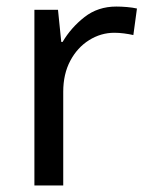

<svg xmlns="http://www.w3.org/2000/svg" viewBox="-20 -566 453 586"><path d="M335 -546Q350 -546 367.5 -544.5Q385 -543 398 -540L387 -459Q374 -462 358.5 -464Q343 -466 329 -466Q288 -466 252 -443.5Q216 -421 194.5 -380.5Q173 -340 173 -286V0H85V-536H157L167 -438H171Q197 -482 238 -514Q279 -546 335 -546Z"/></svg>

Font: Noto IKEA Simplified Chinese
Style: Regular
Weight: 400
Designer: Monotype Design Team
Foundry: Monotype Imaging Inc.
Version: Version 1.100